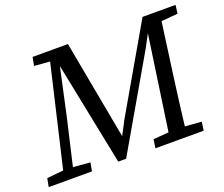

<svg xmlns="http://www.w3.org/2000/svg" viewBox="-128 -838 1174 1006"><g transform="rotate(-20 459.5 -335.0)"><path d="M-16 0 -7 -47 85 -56 216 -616 129 -623 138 -670H335L437 -119L477 -196L751 -670H935L929 -623L837 -615L796 -315Q787 -251 779 -185.5Q771 -120 763 -55L855 -48L848 0H579L586 -48L672 -55L748 -580L709 -507L416 -1H372L256 -576L199 -314L139 -55L234 -47L225 0Z"/></g></svg>

Font: Source Serif 4 SmText
Style: Italic
Weight: 400
Italic angle: -12°
Designer: Frank Grießhammer
Foundry: Adobe
Version: Version 4.005;hotconv 1.1.0;makeotfexe 2.6.0